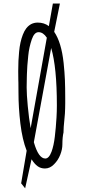

<svg xmlns="http://www.w3.org/2000/svg" viewBox="-20 -898 470 1055"><path d="M227.1 27.8Q254.9 27.8 277.3 4.4Q299.3 -17.6 311 -47.4Q322.8 -77.1 322.8 -105Q322.8 -144 329.1 -170.9V-175.3Q329.1 -196.3 333.5 -237.8Q337.9 -279.8 337.9 -301.8Q337.9 -316.4 338.4 -329.1V-358.4Q338.4 -416.5 336.7 -458.5Q335 -500.5 329.6 -552.2Q317.4 -665.5 277.8 -723.1L309.1 -878.4H270.5L248.5 -754.4Q222.7 -773.9 187 -773.9Q168 -773.9 151.4 -765.6Q135.7 -756.8 124.8 -742.9Q113.8 -729 105.5 -707.5Q89.8 -667 85 -613.8Q80.1 -566.9 80.1 -507.3L80.6 -459.5Q81.1 -454.6 81.1 -443.8Q81.5 -417.5 81.5 -390.1Q81.5 -306.2 92 -218.8Q102.5 -131.3 126.5 -69.8L96.2 109.4L118.2 136.7L153.3 -22.9Q169.9 3.4 187 15.6Q204.1 27.8 227.1 27.8ZM237.3 -690.9 148.4 -193.4Q138.7 -249.5 132.6 -314.7Q126.5 -379.9 126.5 -416V-420.4Q126.5 -425.8 127.4 -472.7L127.9 -491.2Q128.9 -532.2 135.3 -592.3Q139.6 -637.7 154.8 -682.1Q168.5 -721.2 191.9 -721.2Q217.3 -721.2 237.3 -690.9ZM292.5 -318.8Q292.5 -287.1 290.5 -252.4Q287.1 -195.8 281.2 -146.7Q275.4 -97.7 263.2 -64.5Q249 -26.9 229 -26.9Q191.4 -26.9 166 -116.7L261.2 -634.3Q292.5 -528.3 292.5 -318.8Z"/></svg>

Font: Amatica SC
Style: Bold
Weight: 400
Designer: Vernon Adams, Ben Nathan
Foundry: newtypography
Version: Version 2.000